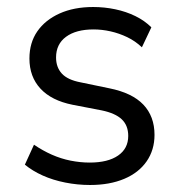

<svg xmlns="http://www.w3.org/2000/svg" viewBox="-20 -519 510 548"><path d="M237 9Q201 9 166 2Q131 -5 102 -18Q73 -31 51 -49L77 -106Q102 -89 128 -77.5Q154 -66 181.5 -60.5Q209 -55 236 -55Q288 -55 317 -75Q346 -95 346 -131Q346 -161 327.5 -178.5Q309 -196 270 -204L187 -220Q127 -232 95.5 -266Q64 -300 64 -352Q64 -397 86.5 -429.5Q109 -462 150 -480.5Q191 -499 246 -499Q278 -499 309 -492.5Q340 -486 366.5 -473Q393 -460 412 -441L385 -384Q366 -402 343 -413Q320 -424 295.5 -429.5Q271 -435 247 -435Q197 -435 168.5 -414Q140 -393 140 -355Q140 -327 156.5 -309Q173 -291 210 -284L292 -267Q357 -254 389 -220.5Q421 -187 421 -134Q421 -91 398.5 -58.5Q376 -26 334.5 -8.5Q293 9 237 9Z"/></svg>

Font: Nunito Sans 10pt SemiCondensed
Style: Regular
Weight: 400
Width: 4
Designer: Vernon Adams
Foundry: Vernon Adams
Version: Version 3.101;gftools[0.9.27]